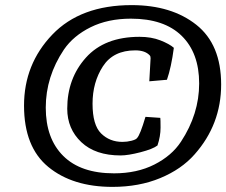

<svg xmlns="http://www.w3.org/2000/svg" viewBox="-20 -722 885 751"><path d="M741 -118Q690 -60 607 -25.5Q524 9 420 9Q264 9 169 -69Q74 -147 74 -309Q74 -471 184.5 -586.5Q295 -702 495 -702Q651 -702 748 -625Q845 -548 845 -391.5Q845 -235 741 -118ZM426 -44Q516 -44 584 -78.5Q652 -113 688 -168Q759 -276 759 -395.5Q759 -515 690.5 -582Q622 -649 492 -649Q402 -649 334.5 -615.5Q267 -582 230 -528Q159 -422 159 -301Q159 -180 227.5 -112Q296 -44 426 -44ZM549 -265 607 -261Q608 -256 608 -222.5Q608 -189 596 -153Q578 -139 529.5 -126.5Q481 -114 452 -114Q353 -114 298 -166Q243 -218 243 -297Q243 -415 316 -496.5Q389 -578 526 -578Q572 -578 607.5 -564Q643 -550 660 -535Q650 -459 633 -410L564 -404Q569 -486 569 -494Q569 -502 566 -505Q548 -525 509 -525Q423 -525 382.5 -462.5Q342 -400 342 -316.5Q342 -233 375.5 -200Q409 -167 459 -167Q477 -167 494.5 -171.5Q512 -176 516 -182Q528 -194 549 -265Z"/></svg>

Font: Poly
Style: Italic
Weight: 400
Italic angle: -10°
Designer: Nicolas Silva
Foundry: Jose Nicolas Silva Schwarzenberg
Version: Version 1.003